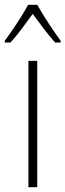

<svg xmlns="http://www.w3.org/2000/svg" viewBox="-43 -784 274 804"><path d="M113 0H76V-529H113ZM113 -764Q126 -741 144.5 -711.5Q163 -682 181.5 -655Q200 -628 211 -613V-606H188Q165 -631 140 -664Q115 -697 94 -726Q74 -698 48.5 -664Q23 -630 1 -606H-23V-613Q-9 -632 9.5 -659Q28 -686 45.5 -714Q63 -742 75 -764Z"/></svg>

Font: Noto Sans Kannada Condensed ExtraLight
Style: Regular
Weight: 200
Width: 3
Designer: Jelle Bosma - Monotype Design Team
Foundry: Monotype Imaging Inc.
Version: Version 2.005; ttfautohint (v1.8.4.7-5d5b)